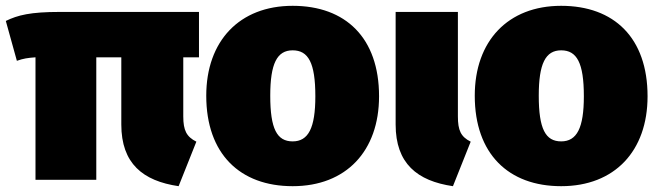

<svg xmlns="http://www.w3.org/2000/svg" viewBox="-31 -618 2265 660"><path d="M653 -421V-577H175C73 -577 30 -566 -11 -546L27 -409C50 -417 64 -419 91 -421V0H300V-421H386V-190C386 -56 460 4 583 22L644 -131C610 -148 599 -170 599 -218V-421Z M975 -598C792 -598 678 -477 678 -289C678 -89 794 22 975 22C1159 22 1272 -99 1272 -287C1272 -488 1157 -598 975 -598ZM975 -445C1029 -445 1053 -402 1053 -287C1053 -178 1029 -132 975 -132C921 -132 898 -175 898 -289C898 -399 921 -445 975 -445Z M1543 -577H1329V-190C1329 -56 1403 4 1526 22L1587 -131C1553 -148 1543 -170 1543 -218Z M1898 -598C1715 -598 1601 -477 1601 -289C1601 -89 1717 22 1898 22C2082 22 2195 -99 2195 -287C2195 -488 2080 -598 1898 -598ZM1898 -445C1952 -445 1976 -402 1976 -287C1976 -178 1952 -132 1898 -132C1844 -132 1821 -175 1821 -289C1821 -399 1844 -445 1898 -445Z"/></svg>

Font: Glow Sans SC Normal Heavy
Style: Regular
Weight: 900
Designer: Ryoko NISHIZUKA (kana, bopomofo & ideographs); Paul D. Hunt (Latin, Greek & Cyrillic); Sandoll Communications, Soo-young
Version: Version 0.93